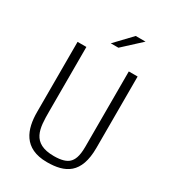

<svg xmlns="http://www.w3.org/2000/svg" viewBox="-224 -1061 1067 1188"><g transform="rotate(30 310.0 -466.5)"><path d="M303 9.5C432.5 9.5 524.5 -35.5 524.5 -220.5V-730H461.5V-192C461.5 -120.5 445.5 -91 427 -73.5C408.5 -56 376 -44.5 321.5 -44.5C161.5 -44.5 158.5 -150 158.5 -268.5V-730H95.5V-229C95.5 -107.5 134.5 9.5 303 9.5ZM278 -825 389 -941.5H459L332.5 -825Z"/></g></svg>

Font: Monaspace Argon ExtraLight
Style: Regular
Weight: 200
Designer: Riley Cran & the Lettermatic Team
Foundry: Lettermatic
Version: Version 1.000 (Monaspace Argon)